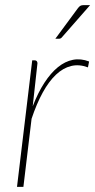

<svg xmlns="http://www.w3.org/2000/svg" viewBox="-20 -731 372 751"><path d="M46.5 0ZM46.5 0 106 -495H116Q121.5 -495 124 -491.5Q126.5 -488 126.5 -483.5L108 -315.5Q128.5 -368.5 153.5 -407Q178.5 -445.5 206.5 -468.2Q234.5 -491 265.2 -497Q296 -503 328.5 -490.5L324 -467.5Q289.5 -480.5 258 -472.8Q226.5 -465 198.8 -438.8Q171 -412.5 147 -368.8Q123 -325 103.5 -266.5L71.5 0ZM332.5 -711 222.5 -585.5Q218 -579.5 211 -579.5H196.5L284 -698Q289.5 -705.5 294.2 -708.2Q299 -711 307.5 -711Z"/></svg>

Font: Lato Thin
Style: Italic
Weight: 200
Italic angle: -7°
Designer: Lukasz Dziedzic
Foundry: tyPoland Lukasz Dziedzic
Version: Version 2.007; 2014-02-27